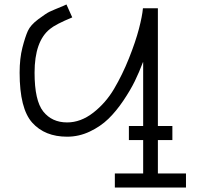

<svg xmlns="http://www.w3.org/2000/svg" viewBox="-20 -705 927 861"><path d="M281 -156Q342 -156 398 -199.5Q454 -243 491.5 -306.5Q529 -370 558.5 -444Q588 -518 603 -575.5Q618 -633 621 -668H688V-140H753V-77H688V73H814V136H495V73H622V-77H558V-140H622V-426H621Q604 -381 584.5 -341Q565 -301 533 -253.5Q501 -206 466 -172Q431 -138 382.5 -115Q334 -92 281 -92Q181 -92 124.5 -155Q68 -218 68 -379Q68 -443 80.5 -491.5Q93 -540 105 -566.5Q117 -593 152 -619Q187 -645 201.5 -652Q216 -659 265 -679Q274 -683 278 -685L304 -627Q229 -596 204 -575Q135 -520 135 -379Q135 -254 174 -205Q213 -156 281 -156Z"/></svg>

Font: Zaghawa Beria
Style: Regular
Weight: 400
Designer: Anonymous
Foundry: Designed by a volunteer who chooses to remain anonymous, in cooperation with SIL International and the Mission Protestan
Version: Version 1.001